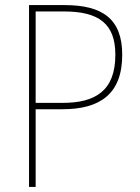

<svg xmlns="http://www.w3.org/2000/svg" viewBox="-20 -734 548 754"><path d="M234 -714H94V0H120V-305H225C373 -305 460 -365 460 -519C460 -660 382 -714 234 -714ZM231 -689C368 -689 433 -641 433 -519C433 -377 354 -330 226 -330H120V-689Z"/></svg>

Font: Noto Sans Gurmukhi SemiCondensed Thin
Style: Regular
Weight: 100
Width: 4
Designer: Jelle Bosma - Monotype Design Team
Foundry: Monotype Imaging Inc.
Version: Version 2.004